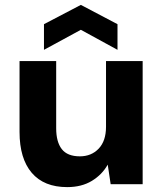

<svg xmlns="http://www.w3.org/2000/svg" viewBox="-20 -754 669 786"><path d="M255 12Q160 12 110 -46.5Q60 -105 60 -214V-504H210V-229Q210 -173 233 -143.5Q256 -114 307 -114Q354 -114 384 -145.5Q414 -177 414 -235V-504H564V0H433L421 -80Q398 -39 356 -13.5Q314 12 255 12ZM160 -550V-655L311 -734L461 -655V-550L311 -632Z"/></svg>

Font: DM Sans Black
Style: Regular
Weight: 900
Designer: Colophon Foundry, Jonny Pinhorn
Foundry: Colophon Foundry
Version: Version 4.004; ttfautohint (v1.8.4.7-5d5b)